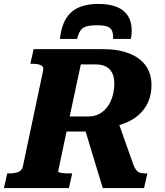

<svg xmlns="http://www.w3.org/2000/svg" viewBox="-52 -961 841 981"><path d="M449 -941Q397 -941 355.5 -925Q314 -909 288 -870Q262 -831 254 -762H342Q349 -791 360 -806Q371 -821 391 -826.5Q411 -832 443 -832Q478 -832 496 -825.5Q514 -819 520.5 -803.5Q527 -788 526 -762H616Q619 -773 620 -783.5Q621 -794 621 -804Q621 -849 602 -879.5Q583 -910 545 -925.5Q507 -941 449 -941ZM376 -320 546 -355 629 -121Q636 -102 644 -92Q652 -82 663 -78.5Q674 -75 689 -75H701L684 0H473ZM317 -75 300 0H-32L-15 -75H-4Q22 -75 41 -82Q60 -89 65 -111L168 -599Q173 -620 157.5 -627.5Q142 -635 114 -635H103L120 -710H472Q552 -710 608 -688Q664 -666 693 -625Q722 -584 722 -526Q722 -477 704 -437.5Q686 -398 651.5 -369.5Q617 -341 567.5 -325Q518 -309 455 -306Q446 -302 439.5 -299Q433 -296 428.5 -293.5Q424 -291 417 -289H288L245 -85Q245 -82 253 -79.5Q261 -77 274.5 -76Q288 -75 304 -75ZM434 -632H361L304 -366H400Q432 -366 457 -380Q482 -394 498.5 -417.5Q515 -441 523.5 -471.5Q532 -502 532 -535Q532 -566 521.5 -587.5Q511 -609 490 -620.5Q469 -632 434 -632Z"/></svg>

Font: Roboto Serif
Style: Bold Italic
Weight: 700
Italic angle: -10°
Designer: Greg Gazdowicz
Foundry: Commercial Type
Version: Version 1.008